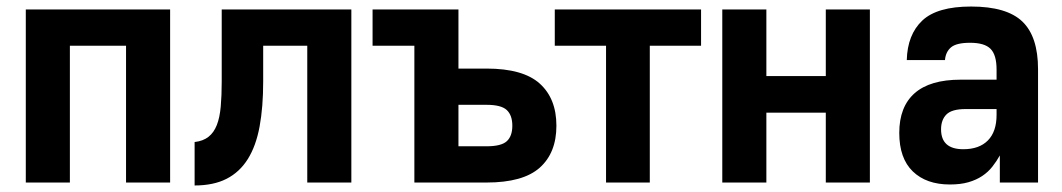

<svg xmlns="http://www.w3.org/2000/svg" viewBox="-20 -559 3253 588"><path d="M59 -530H501V0H366V-419H194V0H59Z M576 -124Q602 -127 618.5 -140Q635 -153 644 -176Q653 -199 656 -232.5Q659 -266 659 -309V-530H1056V0H921V-419H786V-309Q786 -231 775 -171.5Q764 -112 739 -72Q714 -32 674 -11.5Q634 9 576 9Z M1249 -419H1121V-530H1384V-349H1470Q1582 -349 1633 -303Q1684 -257 1684 -174Q1684 -91 1633 -45.5Q1582 0 1470 0H1249ZM1470 -111Q1515 -111 1532 -126.5Q1549 -142 1549 -174Q1549 -206 1532 -222Q1515 -238 1470 -238H1384V-111Z M1836 -419H1679V-530H2127V-419H1970V0H1836Z M2192 -530H2327V-326H2509V-530H2644V0H2509V-214H2327V0H2192Z M2889 6Q2817 6 2775.5 -34Q2734 -74 2734 -152Q2734 -232 2781 -273.5Q2828 -315 2922 -315H3032V-346Q3032 -391 3013.5 -409.5Q2995 -428 2951 -428Q2909 -428 2892.5 -414Q2876 -400 2874 -375H2757Q2759 -453 2804.5 -496Q2850 -539 2954 -539Q3063 -539 3111 -493Q3159 -447 3159 -347V0H3042V-83Q3032 -65 3019 -48.5Q3006 -32 2988 -20Q2970 -8 2946 -1Q2922 6 2889 6ZM2930 -102Q2979 -102 3005.5 -129Q3032 -156 3032 -207V-225H2937Q2895 -225 2878.5 -208.5Q2862 -192 2862 -163Q2862 -102 2930 -102Z"/></svg>

Font: 
Style: 㨦
Weight: 700
Designer: A.Korolkova, Vitaly Kuzmin
Foundry: ParaType Ltd
Version: Version 2.000